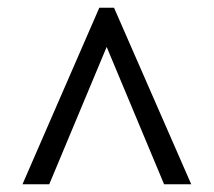

<svg xmlns="http://www.w3.org/2000/svg" viewBox="-20 -734 552 495"><path d="M38 -259H107L255 -613L403 -259H473L274 -714H236Z"/></svg>

Font: Noto Serif Khmer SemiCondensed SemiBold
Style: Regular
Weight: 600
Width: 4
Designer: Danh Hong and the Monotype Design Team
Foundry: Monotype Imaging Inc.
Version: Version 2.004